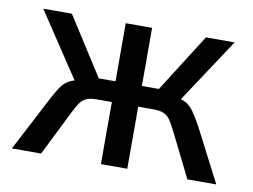

<svg xmlns="http://www.w3.org/2000/svg" viewBox="-61 -582 879 667"><g transform="rotate(10 379.0 -248.5)"><path d="M18 0 115 -186Q131 -217 143 -235Q155 -253 172 -262.5Q189 -272 219 -276L203 -253L41 -497H142L273 -292H332V-497H425V-292H485L615 -497H716L555 -253L539 -276Q568 -272 583.5 -263.5Q599 -255 612 -237Q625 -219 643 -186L739 0H637L559 -157Q548 -179 539 -192.5Q530 -206 516.5 -212.5Q503 -219 479 -219H425V0H332V-219H279Q255 -219 241.5 -212.5Q228 -206 219 -192.5Q210 -179 199 -157L121 0Z"/></g></svg>

Font: Nunito Sans 7pt Condensed Medium
Style: Regular
Weight: 500
Width: 3
Designer: Vernon Adams
Foundry: Vernon Adams
Version: Version 3.101;gftools[0.9.27]